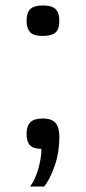

<svg xmlns="http://www.w3.org/2000/svg" viewBox="-20 -532 311 695"><path d="M194.8 -457Q194.8 -425.8 180.4 -413.8Q166 -401.9 134.8 -401.9Q100.1 -401.9 88.1 -416.5Q76.2 -431.2 76.2 -457Q76.2 -485.8 89.6 -499Q103 -512.2 134.8 -512.2Q168 -512.2 181.4 -499Q194.8 -485.8 194.8 -457ZM194.8 -38.1Q194.8 22 177 71Q159.2 120.1 140.1 143.1H88.9Q106.4 120.6 118.2 80.6Q129.9 40.5 129.9 6.8Q101.1 6.8 88.6 -6.1Q76.2 -19 76.2 -47.9Q76.2 -75.2 89.6 -89.1Q103 -103 134.8 -103Q168 -103 181.4 -86.4Q194.8 -69.8 194.8 -38.1Z"/></svg>

Font: Lorenzo Sans
Style: Regular
Weight: 400
Foundry: Intel Corporation
Version: Version 1.00; ttfautohint (v1.5)